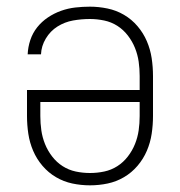

<svg xmlns="http://www.w3.org/2000/svg" viewBox="-20 -548 540 576"><path d="M250 8Q223 8 197 2.5Q171 -3 148 -16.5Q125 -30 107.5 -50.5Q90 -71 79.5 -95.5Q69 -120 65 -146.5Q61 -173 61 -200V-278H399V-320Q399 -342 396 -363Q393 -384 385 -404Q377 -424 363.5 -441.5Q350 -459 332 -470.5Q314 -482 292.5 -486.5Q271 -491 250 -491Q224 -491 199 -486.5Q174 -482 152.5 -468.5Q131 -455 117.5 -432.5Q104 -410 103 -385H63Q64 -407 71 -428Q78 -449 91.5 -466Q105 -483 123.5 -495.5Q142 -508 163 -515.5Q184 -523 206 -525.5Q228 -528 250 -528Q276 -528 302.5 -522.5Q329 -517 352 -503.5Q375 -490 392.5 -469.5Q410 -449 420.5 -424.5Q431 -400 435 -373.5Q439 -347 439 -320V-200Q439 -173 435 -146.5Q431 -120 420.5 -95.5Q410 -71 392.5 -50.5Q375 -30 352 -16.5Q329 -3 303 2.5Q277 8 250 8ZM250 -29Q272 -29 293 -33.5Q314 -38 332 -49.5Q350 -61 363.5 -78.5Q377 -96 385 -116Q393 -136 396 -157Q399 -178 399 -200V-242H101V-200Q101 -178 104 -157Q107 -136 115 -116Q123 -96 136.5 -78.5Q150 -61 168 -49.5Q186 -38 207 -33.5Q228 -29 250 -29Z"/></svg>

Font: Iosevka Extralight
Style: Regular
Weight: 200
Monospace: yes
Designer: Belleve Invis
Foundry: Belleve Invis
Version: Version 32.0.1; ttfautohint (v1.8.4)